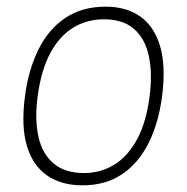

<svg xmlns="http://www.w3.org/2000/svg" viewBox="-20 -547 562 577"><path d="M227.5 10Q165.5 10 122.5 -19Q79.5 -48 61.2 -107.2Q43 -166.5 55 -257Q65.5 -338 95.8 -398.8Q126 -459.5 176.5 -493.2Q227 -527 297.5 -527Q359 -527 401 -497.8Q443 -468.5 461 -408.8Q479 -349 467 -257Q456.5 -177 426.5 -117Q396.5 -57 347 -23.5Q297.5 10 227.5 10ZM232.5 -27Q282.5 -27 323.2 -52Q364 -77 391.8 -128Q419.5 -179 429.5 -257Q438.5 -326.5 427.2 -378.8Q416 -431 382.8 -460Q349.5 -489 292.5 -489Q241.5 -489 200.2 -464Q159 -439 131.2 -387.5Q103.5 -336 93 -257Q84 -188 95.5 -136.2Q107 -84.5 141 -55.8Q175 -27 232.5 -27Z"/></svg>

Font: Public Sans Thin
Style: Italic
Weight: 100
Italic angle: -8°
Designer: The Public Sans project authors (U.S. Web Design System). Libre Franklin designed by Pablo Impallari and Rodrigo Fuenzal
Version: Version 2.000